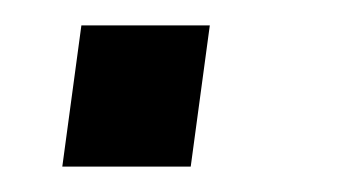

<svg xmlns="http://www.w3.org/2000/svg" viewBox="-20 -131 278 151"><path d="M130 0H29L44 -111H145Z"/></svg>

Font: Chivo
Style: Italic
Weight: 400
Italic angle: -8.05°
Designer: Hector Gatti
Foundry: Omnibus-Type
Version: Version 1.007